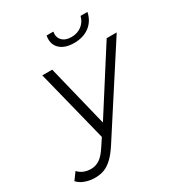

<svg xmlns="http://www.w3.org/2000/svg" viewBox="-315 -870 1124 1209"><g transform="rotate(-30 247.5 -265.5)"><path d="M23 199Q-14 199 -48 187Q-82 175 -102 152L-64 100Q-29 138 29 138Q62 138 90.5 119.5Q119 101 150 53L187 -3L56 -526H128L238 -78L524 -526H597L213 68Q181 118 151.5 146.5Q122 175 91.5 187Q61 199 23 199ZM333 -602Q264 -602 229 -637Q194 -672 205 -730H254Q247 -691 270 -667Q293 -643 337 -643Q380 -643 411 -666.5Q442 -690 452 -730H502Q489 -669 444.5 -635.5Q400 -602 333 -602Z"/></g></svg>

Font: Montserrat
Style: Italic
Weight: 400
Italic angle: -11.3°
Designer: Julieta Ulanovsky
Foundry: Julieta Ulanovsky
Version: Version 9.000; ttfautohint (v1.8.4.7-5d5b)